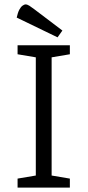

<svg xmlns="http://www.w3.org/2000/svg" viewBox="-20 -854 399 874"><path d="M60 0V-41L143 -55V-593L60 -607V-648H298V-607L215 -593V-55L298 -41V0ZM242 -684 56 -774Q61 -797 68 -810Q75 -823 83 -828.5Q91 -834 96 -834Q104 -834 113.5 -828Q123 -822 136 -812L264 -715Z"/></svg>

Font: Faustina Light
Style: Regular
Weight: 300
Designer: Alfonso Garcia
Foundry: http://www.omnibus-type.com
Version: Version 1.200